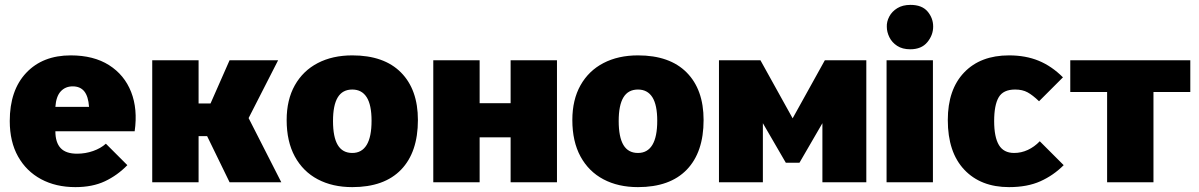

<svg xmlns="http://www.w3.org/2000/svg" viewBox="-20 -747 4915 787"><path d="M289 20Q209 20 148.5 -12.5Q88 -45 54 -105.5Q20 -166 20 -251Q20 -377 87.5 -448.5Q155 -520 270 -520Q364 -520 427 -480Q490 -440 517.5 -370Q545 -300 532 -209H207Q207 -163 228.5 -140Q250 -117 296 -117Q330 -117 361.5 -128Q393 -139 414 -158L502 -70Q461 -28 410 -4Q359 20 289 20ZM207 -309H345Q342 -352 325.5 -372.5Q309 -393 278 -393Q248 -393 229 -372.5Q210 -352 207 -309Z M604 -500H794V0H604ZM663 -323H843L921 -500H1120L999 -263L1133 0H921L829 -189H665Z M1424 20Q1343 20 1282.5 -12Q1222 -44 1188.5 -105.5Q1155 -167 1155 -255Q1155 -338 1188.5 -397.5Q1222 -457 1282.5 -488.5Q1343 -520 1424 -520Q1554 -520 1623.5 -450Q1693 -380 1693 -255Q1693 -123 1624 -51.5Q1555 20 1424 20ZM1424 -120Q1463 -120 1483 -153Q1503 -186 1503 -252Q1503 -317 1483 -348.5Q1463 -380 1424 -380Q1384 -380 1364.5 -348Q1345 -316 1345 -251Q1345 -185 1364.5 -152.5Q1384 -120 1424 -120Z M1756 -500H1946V-324H2073V-500H2263V0H2073V-184H1946V0H1756Z M2595 20Q2514 20 2453.5 -12Q2393 -44 2359.5 -105.5Q2326 -167 2326 -255Q2326 -338 2359.5 -397.5Q2393 -457 2453.5 -488.5Q2514 -520 2595 -520Q2725 -520 2794.5 -450Q2864 -380 2864 -255Q2864 -123 2795 -51.5Q2726 20 2595 20ZM2595 -120Q2634 -120 2654 -153Q2674 -186 2674 -252Q2674 -317 2654 -348.5Q2634 -380 2595 -380Q2555 -380 2535.5 -348Q2516 -316 2516 -251Q2516 -185 2535.5 -152.5Q2555 -120 2595 -120Z M2927 -500H3097L3229 -262L3361 -500H3531V0H3351V-242L3257 -80H3201L3107 -242V0H2927Z M3614 -500H3804V0H3614ZM3615 -637Q3614 -658 3625 -679Q3636 -700 3658 -713.5Q3680 -727 3712 -727Q3759 -727 3782 -700Q3805 -673 3805 -638Q3805 -603 3781 -574Q3757 -545 3711 -545Q3679 -545 3657.5 -559Q3636 -573 3625.5 -594.5Q3615 -616 3615 -637Z M4340 -70Q4298 -28 4244.5 -4Q4191 20 4116 20Q4000 20 3932.5 -51.5Q3865 -123 3865 -255Q3865 -380 3932 -450Q3999 -520 4116 -520Q4184 -520 4237.5 -498Q4291 -476 4337 -430L4239 -332Q4213 -357 4192 -368.5Q4171 -380 4141 -380Q4092 -380 4073.5 -348Q4055 -316 4055 -251Q4055 -185 4074.5 -152.5Q4094 -120 4137 -120Q4166 -120 4193 -132.5Q4220 -145 4242 -168Z M4518 -370H4367V-500H4859V-370H4708V0H4518Z"/></svg>

Font: Moderustic ExtraBold
Style: Regular
Weight: 800
Designer: Tural Alisoy
Foundry: TAFT Foundry
Version: Version 2.120